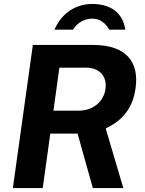

<svg xmlns="http://www.w3.org/2000/svg" viewBox="-20 -950 734 970"><path d="M255 -800H349C371 -837 409 -856 447 -856C486 -856 515 -831 532 -800H613C600 -891 532 -930 446 -930C362 -930 291 -883 255 -800ZM603 0 514 -301C585 -335 650 -391 665 -505C683 -633 622 -723 449 -723H146L45 0H196L234 -275H372L449 0ZM378 -391H250L280 -608H417C480 -608 522 -566 513 -501C504 -437 451 -391 378 -391Z"/></svg>

Font: United Sans
Style: Bold Italic
Weight: 700
Italic angle: -8°
Designer: Pablo Impallari, Rodrigo Fuenzalida (Modified by Dan O. Williams)
Version: Version 1.000;PS 001.000;hotconv 1.0.88;makeotf.lib2.5.64775